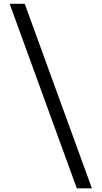

<svg xmlns="http://www.w3.org/2000/svg" viewBox="-20 -820 540 1019"><path d="M387.7 179.7 31.2 -799.8H111.3L467.8 179.7Z"/></svg>

Font: GenEi Gothic M SemiBold
Style: Regular
Weight: 500
Designer: o_tamon (Modified); [Source Han Sans]
Ryoko NISHIZUKA  (kana & ideographs); Paul D. Hunt (Latin, Greek & Cyrillic); Wenl
Version: Version 1.1a;Original Version 1.004